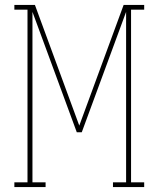

<svg xmlns="http://www.w3.org/2000/svg" viewBox="-20 -755 640 775"><path d="M38 0V-19H91V-716H38V-735H121L300 -248L479 -735H562V-716H509V-19H562V0H436V-19H489V-707L310 -221H290L111 -707V-19H164V0Z"/></svg>

Font: Iosevka HT Thin Extended
Style: Regular
Weight: 100
Width: 7
Monospace: yes
Designer: Belleve Invis
Foundry: Belleve Invis
Version: Version 32.3.0; ttfautohint (v1.8.4)